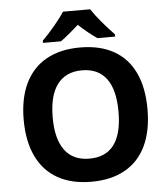

<svg xmlns="http://www.w3.org/2000/svg" viewBox="-61 -983 918 1047"><g transform="rotate(-5 398.0 -459.0)"><path d="M397 9.8Q289.1 9.8 213.1 -33Q137.2 -75.7 97.7 -158.4Q58.1 -241.2 58.1 -358.9Q58.1 -475.6 97.7 -557.6Q137.2 -639.6 213.4 -682.4Q289.6 -725.1 397.9 -725.1Q506.8 -725.1 582.5 -682.6Q658.2 -640.1 697 -558.1Q735.8 -476.1 735.8 -357.9Q735.8 -240.2 696.8 -158Q657.7 -75.7 581.8 -33Q505.9 9.8 397 9.8ZM397 -116.7Q577.1 -116.7 577.1 -357.9Q577.1 -478.5 531.7 -539.3Q486.3 -600.1 397.9 -600.1Q309.1 -600.1 262.9 -538.6Q216.8 -477.1 216.8 -357.9Q216.8 -239.3 262.5 -178Q308.1 -116.7 397 -116.7ZM323.2 -927.7H471.7Q514.2 -863.3 594.7 -779.8V-767.6H497.6Q477.5 -781.2 449.7 -803.2Q422.4 -825.2 397 -849.1Q374 -828.6 345.7 -804.7Q316.9 -780.8 297.9 -767.6H199.7V-779.8Q232.4 -812 268.3 -855Q304.2 -897.9 323.2 -927.7Z"/></g></svg>

Font: Viking Open Sans
Style: Bold
Weight: 700
Foundry: Ascender Corporation
Version: Version 2.001